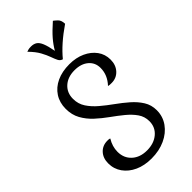

<svg xmlns="http://www.w3.org/2000/svg" viewBox="-334 -1180 1288 1288"><g transform="rotate(-45 309.5 -536.0)"><path d="M187 -631Q187 -583 212 -545Q237 -507 276 -474Q315 -441 359 -409.5Q403 -378 442 -344Q481 -310 506 -270Q531 -230 531 -180Q531 -121 498 -74.5Q465 -28 407.5 -1.5Q350 25 277 25Q210 25 158.5 1.5Q107 -22 77.5 -63.5Q48 -105 48 -158Q48 -208 77 -239Q106 -270 152 -270Q160 -270 165.5 -269.5Q171 -269 176 -266Q147 -219 147 -169Q147 -109 187.5 -72Q228 -35 294 -35Q360 -35 402 -70.5Q444 -106 444 -163Q444 -207 419.5 -242Q395 -277 356.5 -308.5Q318 -340 274.5 -371Q231 -402 192.5 -437.5Q154 -473 129.5 -517Q105 -561 105 -618Q105 -677 133.5 -721Q162 -765 213.5 -789Q265 -813 334 -813Q397 -813 446 -790.5Q495 -768 523.5 -729Q552 -690 552 -639Q552 -588 522 -555.5Q492 -523 446 -523Q436 -523 428.5 -523.5Q421 -524 414 -526Q465 -580 465 -647Q465 -698 428 -729Q391 -760 330 -760Q266 -760 226.5 -724.5Q187 -689 187 -631ZM462 -1097Q471 -1091 488 -1075Q505 -1059 506 -1025Q391 -946 327 -867Q308 -872 299 -890Q290 -908 280.5 -935Q271 -962 252 -997Q233 -1032 194 -1071Q199 -1073 208.5 -1076Q218 -1079 236 -1079Q261 -1079 278 -1068Q295 -1057 307 -1028Q319 -999 329 -945Q351 -983 380.5 -1017Q410 -1051 462 -1097Z"/></g></svg>

Font: Merienda Light
Style: Regular
Weight: 300
Designer: Eduardo Rodriguez Tunni
Foundry: Eduardo Rodriguez Tunni
Version: Version 2.001; ttfautohint (v1.8.4.7-5d5b)